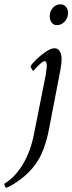

<svg xmlns="http://www.w3.org/2000/svg" viewBox="-32 -651 339 900"><path d="M252 -630.9Q266.6 -630.9 276.9 -619.1Q287.1 -607.4 287.1 -591.8Q287.1 -568.4 272 -550.8Q256.8 -533.2 234.4 -533.2Q218.8 -533.2 210 -545.4Q201.2 -557.6 201.2 -575.2Q201.2 -597.7 215.8 -614.3Q230.5 -630.9 252 -630.9ZM223.6 -424.8Q239.3 -424.8 248 -410.6Q256.8 -396.5 256.8 -374Q256.8 -354.5 251 -322.3L197.3 -43.9Q176.8 62 132.8 121.1Q105.5 158.2 66.4 188Q27.3 217.8 -2.9 229.5Q-11.7 222.7 -11.7 210Q37.1 181.6 74.2 120.6Q111.3 59.6 127 -21.5L182.6 -300.8Q187.5 -334.5 187.5 -339.8Q187.5 -364.3 177.7 -364.3Q169.4 -364.3 152.8 -348.6Q145 -340.8 136 -331.5Q127 -322.3 124 -318.4Q122.1 -318.4 116.7 -327.6Q111.3 -336.9 111.3 -340.8Q119.1 -354 139.6 -373.8Q160.2 -393.6 183.6 -409.2Q207 -424.8 223.6 -424.8Z"/></svg>

Font: Metal
Style: Regular
Weight: 400
Designer: Danh Hong
Version: Version 8.002; ttfautohint (v1.8.3)